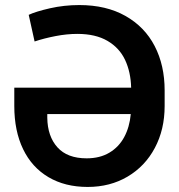

<svg xmlns="http://www.w3.org/2000/svg" viewBox="-20 -737 715 767"><path d="M637.7 -376V-313.5Q637.7 -219.7 598.6 -146.2Q559.6 -72.8 489.7 -31.5Q419.9 9.8 330.1 9.8Q239.7 9.8 173.6 -29.3Q107.4 -68.4 72.3 -141.1Q37.1 -213.9 37.1 -313.5V-386.7H503.9Q502.4 -449.2 479.7 -497.6Q457 -545.9 409.4 -573.7Q361.8 -601.6 289.1 -601.6Q247.1 -601.6 201.7 -592.8Q156.2 -584 118.2 -571.3L94.7 -677.7Q122.6 -690.9 179.4 -703.9Q236.3 -716.8 296.9 -716.8Q404.3 -716.8 481.2 -673.3Q558.1 -629.9 597.9 -553Q637.7 -476.1 637.7 -376ZM326.2 -104.5Q378.9 -104.5 416.7 -127Q454.6 -149.4 476.1 -189.2Q497.6 -229 502.4 -281.2H168.9V-266.6Q169.9 -192.4 209.5 -148.4Q249 -104.5 326.2 -104.5Z"/></svg>

Font: Pretendard SemiBold
Style: Regular
Weight: 600
Designer: Base glyphs from Inter by Rasmus Andersson; Hangeul glyphs from Noto Sans CJK(Source Han Sans) by Jang Soo-young and Kan
Foundry: Kil Hyung-jin
Version: Version 1.309